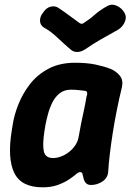

<svg xmlns="http://www.w3.org/2000/svg" viewBox="-20 -784 559 820"><path d="M162 16Q71 16 41 -45.5Q11 -107 30 -225L34 -250Q40 -291 58 -337Q76 -383 107.5 -424Q139 -465 187 -490.5Q235 -516 301 -516Q351 -516 387 -508.5Q423 -501 452 -490Q476 -480 491.5 -461Q507 -442 501 -413Q489 -364 479 -314Q469 -264 461.5 -216Q454 -168 449 -126Q444 -84 442 -50Q440 -24 417.5 -9Q395 6 369 6Q355 6 347.5 -1.5Q340 -9 337 -22Q334 -35 332 -42Q330 -49 322 -49Q315 -49 303.5 -39Q292 -29 273 -16.5Q254 -4 226.5 6Q199 16 162 16ZM207 -109Q229 -109 253 -121Q277 -133 294.5 -154Q312 -175 316 -200Q321 -230 326.5 -257Q332 -284 338 -311Q344 -338 349 -369Q358 -395 343 -396Q334 -397 317.5 -399Q301 -401 283 -401Q255 -401 235.5 -386Q216 -371 204 -347Q192 -323 185 -297Q178 -271 174 -250L170 -225Q161 -168 167 -138.5Q173 -109 207 -109ZM513 -726Q519 -716 516.5 -702.5Q514 -689 505.5 -677Q497 -665 484 -657Q441 -633 409.5 -615Q378 -597 343 -573Q326 -562 309.5 -562Q293 -562 281 -573Q252 -598 224 -624.5Q196 -651 168 -666Q152 -676 151 -693.5Q150 -711 161 -726L163 -729Q178 -752 198 -756Q218 -760 233 -748Q257 -732 277.5 -716.5Q298 -701 322 -684Q325 -683 328 -682.5Q331 -682 335 -684Q362 -701 384.5 -721Q407 -741 438 -758Q457 -769 478.5 -759.5Q500 -750 512 -729Z"/></svg>

Font: Winky Sans SemiBold
Style: Italic
Weight: 600
Italic angle: -8.97852°
Designer: Simon Atzbach
Foundry: typofactur
Version: Version 1.205